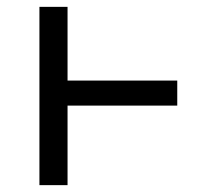

<svg xmlns="http://www.w3.org/2000/svg" viewBox="-20 -540 640 560"><path d="M95 0V-520H177V-305H497V-232H177V0Z"/></svg>

Font: Iosevka Plex Etoile
Style: Regular
Weight: 400
Designer: Belleve Invis
Foundry: Belleve Invis
Version: Version 25.1.1; ttfautohint (v1.8.4)